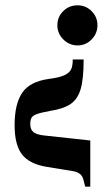

<svg xmlns="http://www.w3.org/2000/svg" viewBox="-20 -523 422 723"><path d="M347 -428Q347 -397 325 -374.5Q303 -352 272 -352Q241 -352 218.5 -374.5Q196 -397 196 -428Q196 -459 218 -481Q240 -503 272 -503Q303 -503 325 -481Q347 -459 347 -428ZM167 -105Q134 -99 119 -93.5Q104 -88 99 -80Q94 -72 94 -56Q94 -35 106 -25.5Q118 -16 145 -13L320 6V180H301L293 150Q286 126 252 121L154 105Q90 94 62.5 58Q35 22 35 -52Q35 -131 63.5 -173.5Q92 -216 165 -226Q204 -231 223 -240Q242 -249 248 -262.5Q254 -276 254 -299H295Q295 -227 284 -188.5Q273 -150 246 -131.5Q219 -113 167 -105Z"/></svg>

Font: Ibarra Real Nova
Style: Bold
Weight: 700
Designer: Jose Maria Ribagorda & Octavio Pardo
Foundry: Jose Maria Ribagorda
Version: Version 1.014